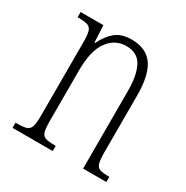

<svg xmlns="http://www.w3.org/2000/svg" viewBox="-131 -654 744 766"><g transform="rotate(30 241.0 -271.5)"><path d="M26 0V-24H34Q62 -24 76 -28.5Q90 -33 95 -49Q100 -65 100 -100V-438Q100 -472 95 -487.5Q90 -503 76 -507.5Q62 -512 35 -512H30V-536H135L139 -458H142Q161 -498 188.5 -520.5Q216 -543 262 -543Q329 -543 360.5 -499Q392 -455 392 -360V-100Q392 -65 396.5 -49Q401 -33 414.5 -28.5Q428 -24 454 -24H458V0H351V-360Q351 -429 330 -469.5Q309 -510 257 -510Q206 -510 173.5 -466.5Q141 -423 141 -330V-99Q141 -65 145.5 -49Q150 -33 164 -28.5Q178 -24 205 -24H211V0Z"/></g></svg>

Font: Noto Serif Ethiopic ExtraCondensed ExtraLight
Style: Regular
Weight: 200
Width: 2
Designer: Monotype Design Team
Foundry: Monotype Imaging Inc.
Version: Version 2.102; ttfautohint (v1.8.4.7-5d5b)